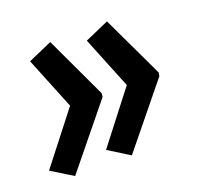

<svg xmlns="http://www.w3.org/2000/svg" viewBox="-93 -575 637 617"><g transform="rotate(-20 225.0 -267.0)"><path d="M259 -51 187 -96 321 -269 249 -447 331 -483 431 -272 429 -260ZM65 -51 -8 -96 127 -269 55 -447 137 -483 236 -272 235 -260Z"/></g></svg>

Font: Noto Sans ExtraCondensed SemiBold
Style: Italic
Weight: 600
Width: 2
Italic angle: -12°
Designer: Monotype Design Team
Foundry: Monotype Imaging Inc.
Version: Version 2.013; ttfautohint (v1.8.4.7-5d5b)